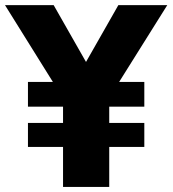

<svg xmlns="http://www.w3.org/2000/svg" viewBox="-48 -739 682 759"><path d="M201.2 -158.2H62.5V-252.9H201.2V-317.4H62.5V-415H161.1L-28.3 -718.8H164.1L292 -494.1L419.9 -718.8H613.3L422.9 -415H522.5V-317.4H383.8V-252.9H522.5V-158.2H383.8V0H201.2Z"/></svg>

Font: Min Sans Black
Style: Regular
Weight: 900
Designer: Jinseong-Kim, NotoSansCJK, Nunito
Foundry: Jinseong-Kim
Version: Version 1.000